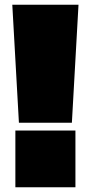

<svg xmlns="http://www.w3.org/2000/svg" viewBox="-20 -792 384 812"><path d="M32 -772H312L284 -273H60ZM45 -240H299V0H45Z"/></svg>

Font: Hepta Slab Black
Style: Regular
Weight: 900
Designer: Michael LaGattuta
Foundry: Michael LaGattuta
Version: Version 1.102